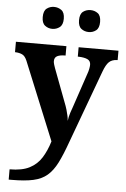

<svg xmlns="http://www.w3.org/2000/svg" viewBox="-64 -795 706 1080"><g transform="rotate(5 289.5 -255.0)"><path d="M27 182Q97 182 139.5 160Q182 138 207 98Q232 58 248 5L68 -435Q57 -461 41 -468.5Q25 -476 4 -477H0V-536H285V-483H282Q254 -483 238 -475Q222 -467 222 -446Q222 -438 225.5 -426.5Q229 -415 232 -407L301 -224Q311 -199 316.5 -180Q322 -161 325 -146.5Q328 -132 329 -118Q331 -139 339.5 -165Q348 -191 351 -198L417 -394Q421 -404 424 -419Q427 -434 427 -443Q427 -465 409 -473.5Q391 -482 358 -483H354V-536H579V-483H575Q547 -482 530.5 -466.5Q514 -451 499 -410L348 0Q322 73 298.5 119.5Q275 166 244 192.5Q213 219 165.5 229.5Q118 240 44 240H27ZM403 -626Q379 -626 361 -639.8Q343 -653.6 343 -687.7Q343 -723 361 -736.5Q379 -750 403 -750Q426 -750 444 -736.7Q462 -723.4 462 -688Q462 -653.7 444 -639.8Q426 -626 403 -626ZM197 -626Q174 -626 156 -639.8Q138 -653.6 138 -687.7Q138 -723 156 -736.5Q174 -750 197 -750Q220 -750 238.5 -736.7Q257 -723.4 257 -688Q257 -653.7 238.5 -639.8Q220 -626 197 -626Z"/></g></svg>

Font: Noto Serif Khojki
Style: Regular
Weight: 400
Designer: Juan Bruce
Version: Version 2.002